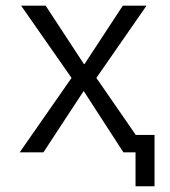

<svg xmlns="http://www.w3.org/2000/svg" viewBox="-20 -520 602 680"><path d="M277.3 -293H279.3L415 -500H499L321.3 -244.1L460.9 -42H527.3V139.6H460V19.5H444.3H417L277.3 -196.3H275.4L133.8 19.5H49.8L233.4 -244.1L54.7 -500H141.6Z"/></svg>

Font: Gen Shin Gothic Normal
Style: Regular
Weight: 300
Designer: [Source Han Sans]
Ryoko NISHIZUKA  (kana & ideographs); Paul D. Hunt (Latin, Greek & Cyrillic); Wenlong ZHANG  (bopomofo
Version: Version 1.002.20150607